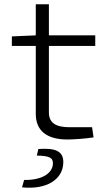

<svg xmlns="http://www.w3.org/2000/svg" viewBox="-20 -651 525 907"><path d="M211 -434H430V-484H211V-631H149V-484L36 -479V-434H149V-113C149 -35 199 8 299 8C325 8 385 4 422 -2L415 -50H308C243 -50 211 -71 211 -120ZM154 84C213 85 231 94 230 122C229 167 178 201 94 199L84 234C200 246 277 197 279 118C281 62 240 47 161 53Z"/></svg>

Font: Exo 2 Light Expanded
Style: Regular
Weight: 300
Width: 7
Designer: Natanael Gama
Version: Version 1.001;PS 001.001;hotconv 1.0.70;makeotf.lib2.5.58329